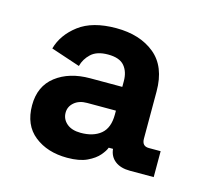

<svg xmlns="http://www.w3.org/2000/svg" viewBox="-65 -782 549 515"><g transform="rotate(15 209.5 -525.0)"><path d="M161 -340Q106 -340 70 -368.5Q34 -397 34 -452Q34 -505 71 -533.5Q108 -562 166 -562H255V-578Q255 -604 241.5 -620Q228 -636 196 -636Q165 -636 149 -621Q133 -606 128 -586L47 -613Q58 -653 95.5 -681.5Q133 -710 199 -710Q265 -710 306 -676.5Q347 -643 347 -574V-443Q347 -422 366 -422H399V-350H333Q307 -350 291.5 -362Q276 -374 274 -395H262Q259 -386 248 -373Q237 -360 216 -350Q195 -340 161 -340ZM179 -414Q214 -414 234.5 -431Q255 -448 255 -485V-496H175Q153 -496 139.5 -484.5Q126 -473 126 -456Q126 -438 140 -426Q154 -414 179 -414Z"/></g></svg>

Font: Space Grotesk
Style: Bold
Weight: 700
Designer: Florian Karsten
Foundry: Florian Karsten
Version: Version 2.000